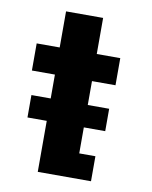

<svg xmlns="http://www.w3.org/2000/svg" viewBox="-76 -702 602 760"><g transform="rotate(10 225.0 -322.5)"><path d="M277 -100.5H342V0H128V-205H50.5V-295H128V-391H35.5V-500H128V-645H277V-500H371.5V-391H277V-295H363V-205H277Z"/></g></svg>

Font: League Mono Condensed
Style: Bold
Weight: 700
Width: 1
Designer: Tyler Finck
Foundry: The League of Moveable Type / Tyler Finck
Version: Version 2.210